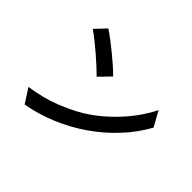

<svg xmlns="http://www.w3.org/2000/svg" viewBox="-149 -970 1254 1254"><g transform="rotate(45 478.0 -343.0)"><path d="M223 -712Q249 -695 282.5 -669.5Q316 -644 350.5 -616Q385 -588 416 -560.5Q447 -533 467 -512L392 -435Q373 -454 343.5 -481.5Q314 -509 280.5 -537.5Q247 -566 213.5 -593Q180 -620 153 -638ZM124 -73Q245 -91 338 -127.5Q431 -164 500 -206Q558 -242 608.5 -285.5Q659 -329 701.5 -376.5Q744 -424 777 -472.5Q810 -521 832 -567L890 -463Q837 -367 761 -286Q685 -205 593.5 -142Q502 -79 398.5 -36Q295 7 188 26Z"/></g></svg>

Font: Kinto Sans Med
Style: Regular
Weight: 500
Designer: Authors: Ryoko NISHIZUKA  (kana & ideographs); Paul D. Hunt (Latin, Greek & Cyrillic); Wenlong ZHANG  (bopomofo); Sandol
Foundry: Adobe Systems Incorporated, ookami Inc.
Version: Version 0.001